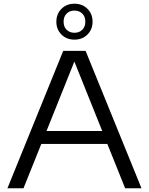

<svg xmlns="http://www.w3.org/2000/svg" viewBox="-20 -1014 802 1034"><path d="M20 0 320.5 -740H441L742 0H654L558 -239H202.5L106.5 0ZM230.5 -308.5H530.5L380.5 -682.5ZM381 -800.5Q338.5 -800.5 311 -828Q283.5 -855.5 283.5 -897Q283.5 -939 311 -966.5Q338.5 -994 381 -994Q423.5 -994 451 -966.5Q478.5 -939 478.5 -897Q478.5 -855.5 451 -828Q423.5 -800.5 381 -800.5ZM381 -837.5Q406.5 -837.5 423 -853.5Q439.5 -869.5 439.5 -897Q439.5 -925 423 -941Q406.5 -957 381 -957Q355.5 -957 339 -941Q322.5 -925 322.5 -897Q322.5 -869.5 339 -853.5Q355.5 -837.5 381 -837.5Z"/></svg>

Font: Encode Sans Expanded Expanded
Style: Regular
Weight: 400
Width: 7
Designer: Multiple Designers
Foundry: Impallari Type
Version: Version 3.000; ttfautohint (v1.8.3) -l 8 -r 50 -G 200 -x 14 